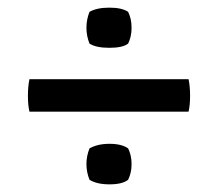

<svg xmlns="http://www.w3.org/2000/svg" viewBox="-20 -543 570 502"><path d="M214 -429Q206 -449 206 -470.5Q206 -492 214 -512Q233 -523 266 -523Q299 -523 315 -512Q324 -494 324 -470.5Q324 -447 315 -429Q301 -418 266 -418Q231 -418 214 -429ZM214 -155Q235 -167 266.5 -167Q298 -167 315 -155Q324 -137 324 -114Q324 -91 315 -73Q300 -61 266.5 -61Q233 -61 214 -73Q206 -93 206 -114Q206 -135 214 -155ZM473 -251H57Q53 -268 53 -292.5Q53 -317 57 -336H473Q477 -317 477 -292.5Q477 -268 473 -251Z"/></svg>

Font: Signika Negative
Style: Regular
Weight: 400
Designer: Anna Giedrys
Foundry: Anna Giedrys
Version: Version 1.001